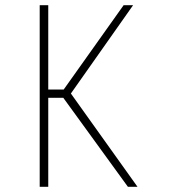

<svg xmlns="http://www.w3.org/2000/svg" viewBox="-20 -720 690 740"><path d="M133 0V-700H166V-375H225.5L456.5 -700H493L244 -346.5V-372.5L510 0H473L224 -343H166V0Z"/></svg>

Font: Trispace Thin
Style: Regular
Weight: 100
Designer: Tyler Finck
Foundry: Etcetera Type Company
Version: Version 1.210